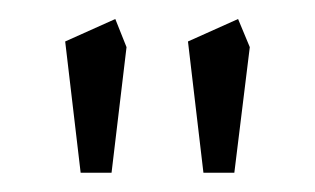

<svg xmlns="http://www.w3.org/2000/svg" viewBox="-20 -532 328 200"><path d="M47.9 -488.8 100.1 -512.2 111.8 -482.9 96.2 -352.1H64ZM175.8 -488.8 228 -512.2 240.2 -482.9 224.1 -352.1H191.9Z"/></svg>

Font: Gawaa
Style: Regular
Weight: 400
Designer: T. Christopher White
Version: Version 1.0